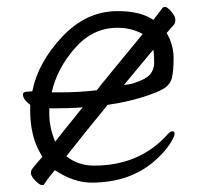

<svg xmlns="http://www.w3.org/2000/svg" viewBox="-20 -513 583 553"><path d="M244 13Q192 13 138 -23Q123 -5 118 2L107 18Q107 20 100.5 20Q94 20 81.5 7Q69 -6 69 -14Q69 -22 73 -27L86 -43Q88 -45 102 -61Q95 -73 90 -83Q67 -130 67 -195V-211Q46 -227 46 -241Q46 -249 60 -249Q61 -249 73 -250Q89 -332 158.5 -406.5Q228 -481 319 -481Q379 -481 415 -460Q417 -458 422 -456Q446 -487 448 -490Q450 -493 456 -493Q462 -493 473.5 -479.5Q485 -466 485 -456.5Q485 -447 481.5 -442.5Q478 -438 471 -431Q470 -429 460 -418Q480 -384 480 -345.5Q480 -307 475 -288Q470 -269 451 -257.5Q432 -246 388.5 -232.5Q345 -219 290 -211Q215 -119 171 -63Q205 -36 251 -36Q379 -36 459 -122Q470 -135 476.5 -135Q483 -135 483 -127.5Q483 -120 469 -98Q455 -76 426 -50Q354 13 244 13ZM207 -203Q175 -201 140 -201H122V-186Q122 -145 139 -105Q171 -146 211 -195L218 -204ZM391 -415Q359 -433 318 -433Q247 -433 195.5 -374Q144 -315 129 -247H135H155Q207 -247 259 -253Q261 -257 301 -305.5Q341 -354 391 -415ZM350 -270Q357 -271 364 -273Q401 -285 412.5 -299Q424 -313 424 -331.5Q424 -350 423 -359L422 -370L414 -361Q386 -328 345 -278L337 -268Z"/></svg>

Font: LXGW WenKai Light
Style: Regular
Weight: 300
Designer: LXGW / Fontworks Inc.
Foundry: LXGW / Fontworks Inc.
Version: Version 1.501; October 10, 2024